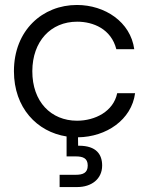

<svg xmlns="http://www.w3.org/2000/svg" viewBox="-20 -549 605 780"><path d="M222.2 210.9H293.9C351.6 210.9 395 178.2 395 123.5C395 79.1 372.1 43 300.8 43H297.4L296.9 8.8C412.1 7.3 514.6 -62.5 528.8 -170.4H456.1C440.9 -96.2 366.2 -58.6 293 -58.6C187.5 -58.6 110.8 -135.7 111.3 -260.3C111.8 -380.4 185.5 -460.9 293.5 -460.9C358.9 -460.9 431.6 -431.2 452.6 -349.1H525.4C510.3 -460 406.2 -528.8 292.5 -528.8C153.3 -528.8 36.6 -426.3 36.6 -259.8C36.6 -110.8 130.4 -13.2 250.5 5.4V86.4H287.6C316.4 86.4 336.4 93.3 336.4 123.5C336.4 153.8 316.4 161.1 287.6 161.1H222.2Z"/></svg>

Font: Faust Sans
Style: Regular
Weight: 400
Designer: Andreas Faust
Version: Version 1.003;Glyphs 3.1.2 (3151)